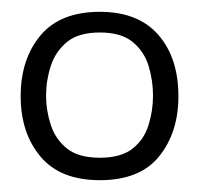

<svg xmlns="http://www.w3.org/2000/svg" viewBox="-20 -713 337 325"><path d="M149 -408Q82 -408 48.5 -448Q15 -488 15 -550Q15 -613 48.5 -653Q82 -693 149 -693Q214 -693 248 -654Q282 -615 282 -550Q282 -489 249.5 -448.5Q217 -408 149 -408ZM149 -446Q185 -446 204.5 -461.5Q224 -477 231.5 -501.5Q239 -526 239 -551Q239 -577 231.5 -601.5Q224 -626 204.5 -642Q185 -658 149 -658Q113 -658 93.5 -642Q74 -626 66 -601.5Q58 -577 58 -551Q58 -526 66 -501.5Q74 -477 93.5 -461.5Q113 -446 149 -446Z"/></svg>

Font: Darker Grotesque Medium
Style: Regular
Weight: 500
Designer: Gabriel Lam
Foundry: TypeRant
Version: Version 1.000;gftools[0.9.28]